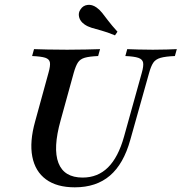

<svg xmlns="http://www.w3.org/2000/svg" viewBox="-20 -778 765 809"><path d="M295.2 11.3Q219.4 11.3 173.8 -22.2Q128.2 -55.6 116.1 -118.1Q104 -180.6 128.2 -266.9L184.7 -472.6Q192.7 -500.8 190.3 -514.9Q187.9 -529 170.6 -534.7Q153.2 -540.3 115.3 -541.9L123.4 -571Q145.2 -570.2 180.6 -569.4Q216.1 -568.5 262.9 -568.5Q305.6 -568.5 341.1 -569.4Q376.6 -570.2 401.6 -571L393.5 -541.9Q356.5 -540.3 337.1 -534.7Q317.7 -529 308.5 -514.9Q299.2 -500.8 291.1 -472.6L235.5 -271Q202.4 -153.2 226.2 -91.5Q250 -29.8 328.2 -29.8Q391.9 -29.8 435.1 -72.6Q478.2 -115.3 502.4 -201.6L577.4 -471Q585.5 -499.2 583.1 -513.7Q580.6 -528.2 562.9 -534.3Q545.2 -540.3 508.1 -541.9L516.1 -571Q536.3 -570.2 562.9 -569.4Q589.5 -568.5 624.2 -568.5Q656.5 -568.5 682.7 -569.4Q708.9 -570.2 725 -571L716.9 -541.9Q677.4 -540.3 656.5 -534.3Q635.5 -528.2 625.8 -513.7Q616.1 -499.2 608.1 -470.2L529 -188.7Q500.8 -87.1 443.1 -37.9Q385.5 11.3 295.2 11.3ZM464.5 -629Q431.5 -642.7 407.3 -649.2Q383.1 -655.6 366.1 -660.9Q349.2 -666.1 336.3 -675Q317.7 -687.9 313.3 -706Q308.9 -724.2 319.4 -738.7Q329.8 -754.8 348.8 -757.3Q367.7 -759.7 386.3 -746.8Q399.2 -737.9 410.1 -724.2Q421 -710.5 435.9 -690.7Q450.8 -671 475 -644.4Z"/></svg>

Font: Playfair 5pt SemiExpanded Light SemiBold
Style: Italic
Weight: 600
Italic angle: -15.6°
Version: Version 2.001;gftools[0.9.30]